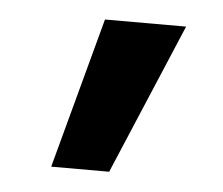

<svg xmlns="http://www.w3.org/2000/svg" viewBox="-32 -805 384 330"><g transform="rotate(5 159.5 -640.0)"><path d="M137 -770H277L167 -510H67Z"/></g></svg>

Font: Mplus 1p Medium
Style: Regular
Weight: 500
Version: Version 1.061